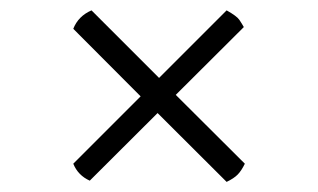

<svg xmlns="http://www.w3.org/2000/svg" viewBox="-20 -469 623 376"><path d="M255.4 -280.3 123.5 -412.6Q133.3 -437.5 159.2 -448.7L291.5 -316.4L423.8 -448.7Q443.8 -437.5 448.7 -430.2Q453.6 -422.9 457.5 -416L324.2 -283.2L459.5 -148.4Q452.6 -134.3 445.3 -127Q438 -119.6 423.8 -112.8L288.6 -247.6L155.8 -115.2Q132.8 -125.5 123.5 -148.4Z"/></svg>

Font: Trykker
Style: Regular
Weight: 400
Designer: Magnus Gaarde
Foundry: Magnus Gaarde
Version: Version 1.001